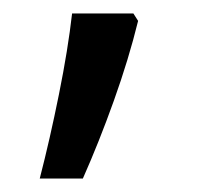

<svg xmlns="http://www.w3.org/2000/svg" viewBox="-20 -135 293 285"><path d="M185 -104Q171 -47 149 14.5Q127 76 103 130H39Q54 72 67.5 5Q81 -62 87 -115H178Z"/></svg>

Font: Noto Sans Ethiopic SemCond
Style: Regular
Weight: 400
Width: 4
Designer: Monotype Design Team
Foundry: Monotype Imaging Inc.
Version: Version 2.102; ttfautohint (v1.8.4.7-5d5b)